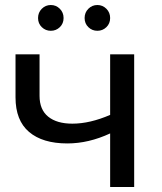

<svg xmlns="http://www.w3.org/2000/svg" viewBox="-20 -747 649 767"><path d="M516 -530V0H420V-214Q334 -174 249 -174Q150 -174 96 -220Q42 -266 42 -358V-530H138V-364Q138 -309 172.5 -281Q207 -253 269 -253Q339 -253 420 -288V-530ZM132 -675Q132 -697 147 -712Q162 -727 183 -727Q204 -727 219 -712Q234 -697 234 -675Q234 -653 219 -638.5Q204 -624 183 -624Q162 -624 147 -638.5Q132 -653 132 -675ZM318 -675Q318 -697 333 -712Q348 -727 369 -727Q390 -727 405 -712Q420 -697 420 -675Q420 -653 405 -638.5Q390 -624 369 -624Q348 -624 333 -638.5Q318 -653 318 -675Z"/></svg>

Font: APTA Sans Medium
Style: Bold
Weight: 500
Version: Version 7.200